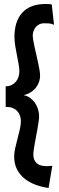

<svg xmlns="http://www.w3.org/2000/svg" viewBox="-20 -819 298 973"><path d="M253.9 -692.9Q242.7 -699.2 229.7 -700.2Q216.8 -701.2 203.1 -701.2Q190.9 -701.2 180.4 -696.3Q169.9 -691.4 162.4 -682.9Q154.8 -674.3 150.4 -663.1Q146 -651.9 146 -639.2Q146 -629.9 148.7 -614Q151.4 -598.1 155.5 -579.1Q159.7 -560.1 164.6 -539.3Q169.4 -518.6 173.6 -499Q177.7 -479.5 180.4 -463.1Q183.1 -446.8 183.1 -437Q183.1 -418.5 177 -401.9Q170.9 -385.3 159.9 -372.1Q148.9 -358.9 133.5 -349.9Q118.2 -340.8 100.1 -336.9Q118.7 -333 133.3 -322.3Q147.9 -311.5 158 -296.6Q168 -281.7 173.1 -264.2Q178.2 -246.6 178.2 -229Q178.2 -219.7 176 -204.3Q173.8 -189 170.7 -170.7Q167.5 -152.3 163.6 -132.1Q159.7 -111.8 156.5 -93.5Q153.3 -75.2 151.1 -60.1Q148.9 -44.9 148.9 -36.1Q148.9 -7.3 165.8 7.8Q182.6 22.9 214.8 22.9Q220.2 22.9 225.8 22.7Q231.4 22.5 235.8 22Q241.2 21.5 245.1 21L226.1 133.8Q192.9 128.9 161.6 117.7Q130.4 106.4 106 87.4Q81.5 68.4 66.7 40.3Q51.8 12.2 51.8 -26.9Q51.8 -44.9 57.1 -68.4Q62.5 -91.8 68.8 -116.2Q75.2 -140.6 80.6 -163.8Q85.9 -187 85.9 -205.1Q85.9 -220.2 81.1 -233.4Q76.2 -246.6 67.1 -256.3Q58.1 -266.1 45.2 -271.5Q32.2 -276.9 16.1 -276.9H8.8V-381.8Q25.4 -381.8 38.3 -387.9Q51.3 -394 60.1 -404.5Q68.8 -415 73.5 -428.7Q78.1 -442.4 78.1 -458Q78.1 -473.1 74.2 -494.6Q70.3 -516.1 65.7 -539.6Q61 -563 57.1 -587.2Q53.2 -611.3 53.2 -632.8Q53.2 -670.9 63 -701.7Q72.8 -732.4 92.3 -754.2Q111.8 -775.9 141.6 -787.4Q171.4 -798.8 210.9 -798.8Q218.8 -798.8 226.6 -798.3Q234.4 -797.9 242.2 -796.9Z"/></svg>

Font: Mouse Memoirs
Style: Regular
Weight: 400
Version: Version 1.000